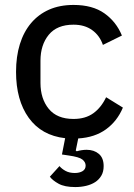

<svg xmlns="http://www.w3.org/2000/svg" viewBox="-20 -550 545 778"><path d="M278 -530Q355 -530 403 -496Q451 -462 474 -406L397 -368Q384 -406 353.5 -428Q323 -450 278 -450Q211 -450 177.5 -409Q144 -368 144 -304V-214Q144 -150 177.5 -109Q211 -68 278 -68Q326 -68 358 -91Q390 -114 410 -156L478 -114Q455 -59 409.5 -26Q364 7 297 11L287 60L291 63Q301 60 311.5 58.5Q322 57 331 57Q361 57 380.5 73.5Q400 90 400 123Q400 146 390.5 162Q381 178 365.5 188Q350 198 329 203Q308 208 285 208Q242 208 217.5 194.5Q193 181 182 166L221 123Q230 134 245.5 142.5Q261 151 283 151Q302 151 314.5 143.5Q327 136 327 121Q327 107 314 96.5Q301 86 258 80L231 76L244 10Q148 -1 96.5 -72.5Q45 -144 45 -259Q45 -321 60.5 -371Q76 -421 106 -456.5Q136 -492 179 -511Q222 -530 278 -530Z"/></svg>

Font: IBM Plex Sans Arabic Text
Style: Regular
Weight: 450
Designer: Mike Abbink, Paul van der Laan, Pieter van Rosmalen, Wael Morcos, Khajak Apelian
Foundry: Bold Monday
Version: Version 1.2